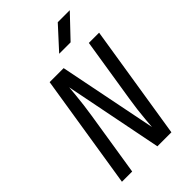

<svg xmlns="http://www.w3.org/2000/svg" viewBox="-276 -1051 1153 1153"><g transform="rotate(-45 300.0 -475.0)"><path d="M46 0 162 -730H281L406 -105Q408 -130 411 -166.5Q414 -203 419 -243.5Q424 -284 430 -320L495 -730H582L466 0H347L223 -625Q221 -601 217.5 -564.5Q214 -528 209 -487.5Q204 -447 198 -410L133 0ZM323 -810 451 -950H553L420 -810Z"/></g></svg>

Font: NKDuy Mono
Style: Italic
Weight: 400
Italic angle: -9°
Monospace: yes
Designer: NKDuy
Foundry: NKDuy
Version: Version 2.251; ttfautohint (v1.8.4.7-5d5b)